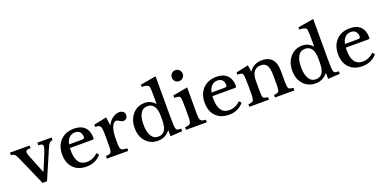

<svg xmlns="http://www.w3.org/2000/svg" viewBox="-13 -1598 4854 2435"><g transform="rotate(-20 2413.5 -380.0)"><path d="M264 10 95 -374Q72 -427 56 -441.5Q40 -456 6 -457V-492H271V-457Q234 -456 219.5 -448.5Q205 -441 205 -424Q205 -405 220 -367L320 -119H323L410 -329Q438 -397 438 -420Q438 -441 424 -449Q410 -457 376 -457V-492H569V-457Q539 -453 524 -437Q509 -421 486 -366L324 10Z M712 -334H898Q936 -334 945.5 -338.5Q955 -343 955 -359Q955 -402 932.5 -427Q910 -452 867 -452Q809 -452 774.5 -403.5Q740 -355 740 -254Q740 -47 886 -47Q966 -47 1035 -111L1060 -82Q985 7 862 7Q751 7 685.5 -59Q620 -125 620 -242Q620 -360 688.5 -430.5Q757 -501 872 -501Q965 -501 1015 -450.5Q1065 -400 1065 -307Q1065 -294 1060.5 -290.5Q1056 -287 1036 -287H709Z M1327 -198V-145Q1327 -72 1342.5 -54.5Q1358 -37 1424 -35V0H1136V-35Q1191 -38 1204 -55.5Q1217 -73 1217 -143V-254Q1217 -299 1216.5 -323.5Q1216 -348 1212.5 -370.5Q1209 -393 1204.5 -402Q1200 -411 1189 -418.5Q1178 -426 1166.5 -427Q1155 -428 1133 -428V-460L1306 -495L1320 -385H1323Q1348 -437 1392 -469Q1436 -501 1481 -501Q1515 -501 1535 -484Q1555 -467 1555 -441Q1555 -412 1538.5 -394.5Q1522 -377 1496 -377Q1476 -377 1451 -394.5Q1426 -412 1409 -412Q1373 -412 1350 -354.5Q1327 -297 1327 -198Z M1991 9V-69H1987Q1923 9 1827 9Q1725 9 1662 -60.5Q1599 -130 1599 -244Q1599 -356 1662.5 -428.5Q1726 -501 1825 -501Q1907 -501 1961 -439H1965V-526Q1965 -643 1959 -667Q1951 -704 1861 -704V-734L2073 -770V-236Q2073 -101 2080 -73Q2085 -49 2098 -42Q2111 -35 2152 -35V-1ZM1963 -226V-275Q1963 -362 1933 -406Q1903 -450 1847 -450Q1783 -450 1751 -397.5Q1719 -345 1719 -248Q1719 -150 1751.5 -94.5Q1784 -39 1846 -39Q1903 -39 1933 -81.5Q1963 -124 1963 -226Z M2401 -501V-150Q2401 -77 2415.5 -57Q2430 -37 2484 -35V0H2204V-35Q2258 -37 2274 -57Q2290 -77 2290 -143V-260Q2290 -370 2284 -396Q2280 -418 2263.5 -425.5Q2247 -433 2202 -433V-465ZM2261 -683Q2261 -715 2282 -736.5Q2303 -758 2334 -758Q2365 -758 2386.5 -736.5Q2408 -715 2408 -683Q2408 -653 2386.5 -631.5Q2365 -610 2334 -610Q2303 -610 2282 -631.5Q2261 -653 2261 -683Z M2635 -334H2821Q2859 -334 2868.5 -338.5Q2878 -343 2878 -359Q2878 -402 2855.5 -427Q2833 -452 2790 -452Q2732 -452 2697.5 -403.5Q2663 -355 2663 -254Q2663 -47 2809 -47Q2889 -47 2958 -111L2983 -82Q2908 7 2785 7Q2674 7 2608.5 -59Q2543 -125 2543 -242Q2543 -360 2611.5 -430.5Q2680 -501 2795 -501Q2888 -501 2938 -450.5Q2988 -400 2988 -307Q2988 -294 2983.5 -290.5Q2979 -287 2959 -287H2632Z M3233 -414H3236Q3299 -501 3406 -501Q3590 -501 3590 -289V-149Q3590 -74 3602 -56Q3614 -38 3667 -35V0H3404V-35Q3454 -37 3467 -55Q3480 -73 3480 -143V-271Q3480 -366 3454.5 -406Q3429 -446 3372 -446Q3313 -446 3280.5 -403Q3248 -360 3249 -277V-149Q3248 -73 3259.5 -55.5Q3271 -38 3323 -35V0H3058V-34Q3111 -38 3124 -55.5Q3137 -73 3138 -142V-262Q3136 -373 3132 -397Q3126 -421 3111.5 -428Q3097 -435 3055 -435V-465L3221 -501Z M4118 9V-69H4114Q4050 9 3954 9Q3852 9 3789 -60.5Q3726 -130 3726 -244Q3726 -356 3789.5 -428.5Q3853 -501 3952 -501Q4034 -501 4088 -439H4092V-526Q4092 -643 4086 -667Q4078 -704 3988 -704V-734L4200 -770V-236Q4200 -101 4207 -73Q4212 -49 4225 -42Q4238 -35 4279 -35V-1ZM4090 -226V-275Q4090 -362 4060 -406Q4030 -450 3974 -450Q3910 -450 3878 -397.5Q3846 -345 3846 -248Q3846 -150 3878.5 -94.5Q3911 -39 3973 -39Q4030 -39 4060 -81.5Q4090 -124 4090 -226Z M4435 -334H4621Q4659 -334 4668.5 -338.5Q4678 -343 4678 -359Q4678 -402 4655.5 -427Q4633 -452 4590 -452Q4532 -452 4497.5 -403.5Q4463 -355 4463 -254Q4463 -47 4609 -47Q4689 -47 4758 -111L4783 -82Q4708 7 4585 7Q4474 7 4408.5 -59Q4343 -125 4343 -242Q4343 -360 4411.5 -430.5Q4480 -501 4595 -501Q4688 -501 4738 -450.5Q4788 -400 4788 -307Q4788 -294 4783.5 -290.5Q4779 -287 4759 -287H4432Z"/></g></svg>

Font: Kolar Light
Style: Regular
Weight: 300
Designer: Ramakrishna Saiteja (Kannada); Shiva Nallaperumal (Latin)
Foundry: Indian Type Foundry
Version: Version 1.001;PS 1.0;hotconv 1.0.88;makeotf.lib2.5.647800